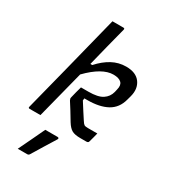

<svg xmlns="http://www.w3.org/2000/svg" viewBox="-239 -860 1079 1228"><g transform="rotate(30 300.0 -245.5)"><path d="M439 -543Q512 -543 543.5 -499.5Q575 -456 558 -393L550 -364Q532 -295 476 -264Q420 -233 329 -233H308L306 -217Q324 -189 343.5 -158Q363 -127 376 -108Q388 -89 395.5 -84.5Q403 -80 423 -80H492Q488 -63 483.5 -46.5Q479 -30 474 -12Q472 0 457 0H412Q372 0 350.5 -11.5Q329 -23 308 -57Q289 -89 268 -123Q247 -157 235 -175Q231 -183 230.5 -187Q230 -191 232 -199Q237 -220 242.5 -241.5Q248 -263 254 -283H309Q379 -283 412.5 -305Q446 -327 456 -366L461 -388Q470 -423 453 -440Q435 -458 394 -458Q311 -458 208 -352Q185 -264 163 -176Q141 -88 118 0H38Q27 0 30 -11Q71 -171 111.5 -331Q152 -491 192 -651Q200 -683 206.5 -708.5Q213 -734 217 -750H298Q309 -750 306 -739Q287 -665 268 -591Q249 -517 231 -443H245Q288 -491 336 -517Q384 -543 439 -543ZM192 66H283Q289 66 291.5 70Q294 74 290 80Q263 123 238.5 163Q214 203 186 249Q184 253 180 256Q176 259 169 259H100Q124 209 147.5 160Q171 111 192 66Z"/></g></svg>

Font: Recursive Sn Lnr St
Style: Italic
Weight: 400
Italic angle: -15°
Version: Version 1.079;hotconv 1.0.112;makeotfexe 2.5.65598; ttfautoh